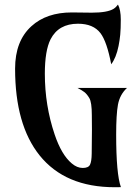

<svg xmlns="http://www.w3.org/2000/svg" viewBox="-20 -801 595 832"><path d="M378.4 -238.8 377.9 -302.2Q377.9 -357.4 367.2 -375.7Q356.4 -394 344.7 -402.6Q333 -411.1 315.9 -419.9H530.3Q499.5 -391.6 491.2 -347.7Q483.4 -305.7 483.4 -217.8Q483.4 -46.9 503.9 9.8Q497.1 10.3 490.2 10.3H477.1Q262.2 10.3 151.4 -127.9Q45.4 -260.3 45.4 -503.4Q45.4 -623.5 116.2 -687.5Q181.6 -747.1 291.5 -747.1L377.4 -746.1Q445.3 -746.1 472.2 -762.7Q483.4 -770 491.2 -781.2Q503.4 -757.8 503.4 -716.8Q503.4 -675.8 501 -650.6Q498.5 -625.5 493.7 -601.6Q483.4 -550.8 461.9 -522.5Q443.4 -620.1 415.5 -657.2Q384.3 -698.2 317.9 -698.2Q233.9 -698.2 199.2 -630.9Q174.3 -581.5 174.3 -481.4Q174.3 -344.2 216.8 -218.3Q246.6 -129.9 291 -92.8Q314 -73.2 338.6 -73.2Q363.3 -73.2 370.1 -87.4Q377 -101.6 377.4 -135.7Q378.4 -203.1 378.4 -238.8Z"/></svg>

Font: Amarante
Style: Regular
Weight: 400
Designer: Karolina Lach
Foundry: Sorkin Type Co.
Version: Version 1.001